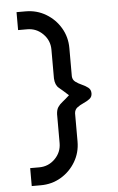

<svg xmlns="http://www.w3.org/2000/svg" viewBox="-54 -738 511 832"><g transform="rotate(-5 201.5 -322.0)"><path d="M50 56.5V-21.5H89.5Q129.5 -21.5 158 -50Q186.5 -78.5 186.5 -118.5V-244Q187.5 -263.5 194.8 -274.5Q202 -285.5 214.8 -295.5Q227.5 -305.5 245 -321.5Q220 -344.5 204 -357.5Q188 -370.5 186.5 -399.5V-525Q186.5 -565 158 -593.5Q129.5 -622 89.5 -622H50V-700H89.5Q138 -700 177.8 -676.2Q217.5 -652.5 241 -612.8Q264.5 -573 264.5 -525V-402Q265.5 -386.5 277.2 -377.8Q289 -369 304.5 -362.2Q320 -355.5 331.5 -346.5Q343 -337.5 343 -321.5Q343 -306 331.5 -297.2Q320 -288.5 304.5 -281.8Q289 -275 277.2 -266Q265.5 -257 264.5 -241V-118.5Q264.5 -70.5 241 -30.8Q217.5 9 177.8 32.8Q138 56.5 89.5 56.5Z"/></g></svg>

Font: Urbanist
Style: Regular
Weight: 400
Designer: Corey Hu
Foundry: Corey Hu
Version: Version 1.330; ttfautohint (v1.8.4.7-5d5b)